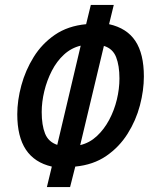

<svg xmlns="http://www.w3.org/2000/svg" viewBox="-20 -758 603 778"><path d="M170 0 190 -83Q120 -99 85 -151.5Q50 -204 50 -295Q50 -351 66.5 -412Q83 -473 116.5 -527Q150 -581 202.5 -617Q255 -653 329 -660L348 -738H441L422 -660Q494 -644 528.5 -592Q563 -540 563 -448Q563 -392 547 -331Q531 -270 497 -216Q463 -162 410.5 -126Q358 -90 285 -83L264 0ZM212 -171 307 -573Q269 -564 239.5 -537Q210 -510 190 -471Q170 -432 159.5 -388.5Q149 -345 149 -304Q149 -251 162.5 -217Q176 -183 212 -171ZM305 -170Q343 -179 372.5 -206.5Q402 -234 422.5 -272.5Q443 -311 453.5 -354.5Q464 -398 464 -440Q464 -492 450.5 -526.5Q437 -561 401 -572Z"/></svg>

Font: Ubuntu Sans Mono Medium
Style: Italic
Weight: 500
Italic angle: -13.5°
Monospace: yes
Designer: Dalton Maag Ltd
Foundry: Dalton Maag Ltd
Version: Version 1.006